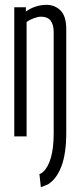

<svg xmlns="http://www.w3.org/2000/svg" viewBox="-20 -564 332 794"><path d="M254 -15Q254 70 234.5 122.5Q215 175 179 198Q171 201 163.5 204.5Q156 208 149 210L143 156Q152 153 158 147Q179 128 190.5 88Q202 48 202 -14V-431Q202 -495 150 -495Q137 -495 119.5 -488.5Q102 -482 90 -473V0H39V-534H87V-516Q104 -529 126.5 -536.5Q149 -544 172 -544Q207 -544 230.5 -520.5Q254 -497 254 -443Z"/></svg>

Font: Georama ExtraCondensed Light
Style: Regular
Weight: 300
Width: 2
Designer: Jean-Baptiste Levee
Foundry: Production Type
Version: Version 1.000